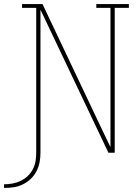

<svg xmlns="http://www.w3.org/2000/svg" viewBox="-73 -755 693 949"><path d="M-53 174V156Q-32 156 -11 152Q10 148 29 139Q48 130 63.5 115.5Q79 101 89 82Q99 63 102.5 42Q106 21 106 0Q106 -179 106 -358Q106 -537 106 -716H36V-735H137L434 -109L473 -28V-716H403V-735H564V-716H494V0H463L127 -707V0Q127 24 122.5 47.5Q118 71 107 92Q96 113 78.5 129.5Q61 146 39.5 156.5Q18 167 -5.5 170.5Q-29 174 -53 174Z"/></svg>

Font: Iosevka Curly Slab ThEx
Style: Regular
Weight: 100
Width: 7
Monospace: yes
Designer: Belleve Invis
Foundry: Belleve Invis
Version: Version 11.1.0; ttfautohint (v1.8.3)